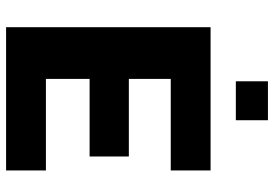

<svg xmlns="http://www.w3.org/2000/svg" viewBox="-158 -764 921 646"><g transform="rotate(90 303.0 -440.5)"><path d="M71 0V-688H553V-554H245V-413H506V-281H245V-134H553V0ZM253 -773V-881H384V-773Z"/></g></svg>

Font: Saira
Style: Bold
Weight: 700
Designer: Hector Gatti with collaboration of the Omnibus-Type team
Foundry: Omnibus-Type
Version: Version 1.100; ttfautohint (v1.8.3)